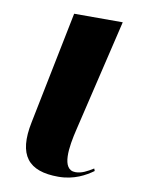

<svg xmlns="http://www.w3.org/2000/svg" viewBox="-68 -584 472 642"><g transform="rotate(10 168.0 -263.0)"><path d="M174 10C228 10 266 -12 291 -30L288 -38C267 -25 249 -15 228 -15C179 -15 192 -95 207 -157L297 -536H132L55 -154C31 -38 73 10 174 10Z"/></g></svg>

Font: Noto Serif Display Condensed ExtraBold
Style: Italic
Weight: 800
Width: 3
Italic angle: -12°
Designer: Monotype Design Team
Foundry: Monotype Imaging Inc.
Version: Version 2.009